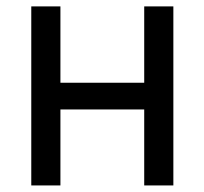

<svg xmlns="http://www.w3.org/2000/svg" viewBox="-20 -565 623 585"><path d="M164.1 -545.5H75.3V0H164.1V-231.5H419.4V0H508.2V-545.5H419.4V-312.9H164.1Z"/></svg>

Font: Margiela Sans Text
Style: Regular
Weight: 400
Designer: Stefan Endress, Andreas Faust
Version: Version 1.100;FEAKit 1.0